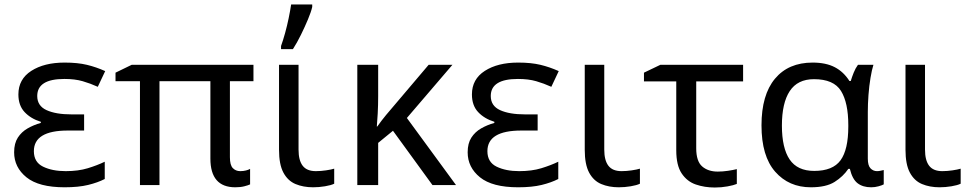

<svg xmlns="http://www.w3.org/2000/svg" viewBox="-20 -825 4321 856"><path d="M355 -315V-243H282Q131 -243 131 -151Q131 -102 172 -82Q213 -62 273 -62Q329 -62 371.5 -75Q414 -88 447 -104V-27Q416 -11 373 -0.5Q330 10 268 10Q153 10 98 -34.5Q43 -79 43 -146Q43 -186 59.5 -211.5Q76 -237 103 -252.5Q130 -268 162 -277V-282Q117 -296 89.5 -325.5Q62 -355 62 -404Q62 -472 119.5 -509Q177 -546 268 -546Q326 -546 367.5 -536Q409 -526 449 -508L416 -438Q383 -453 348.5 -463Q314 -473 267 -473Q146 -473 146 -397Q146 -353 187.5 -334Q229 -315 299 -315Z M1051 -62Q1065 -62 1076.5 -65Q1088 -68 1095 -72V-3Q1087 1 1069.5 5.5Q1052 10 1029 10Q918 10 918 -118V-463H691V0H604V-463H495V-501L567 -536H1110V-463H1005V-124Q1005 -89 1018 -75.5Q1031 -62 1051 -62Z M1311 -536V-158Q1311 -110 1329.5 -86Q1348 -62 1388 -62Q1410 -62 1433.5 -65.5Q1457 -69 1470 -73V-6Q1456 1 1429 5.5Q1402 10 1376 10Q1332 10 1297.5 -4.5Q1263 -19 1243.5 -55.5Q1224 -92 1224 -157V-536ZM1233 -606V-620Q1242 -645 1251 -677.5Q1260 -710 1267 -744Q1274 -778 1278 -805H1372V-794Q1367 -772 1353 -738.5Q1339 -705 1321.5 -669.5Q1304 -634 1286 -606Z M1997 -536 1794 -299 2013 0H1908L1732 -242L1666 -188V0H1573V-536H1666V-397Q1666 -357 1664 -319Q1662 -281 1660 -261H1662Q1671 -274 1681.5 -287.5Q1692 -301 1701 -312L1891 -536Z M2377 -315V-243H2304Q2153 -243 2153 -151Q2153 -102 2194 -82Q2235 -62 2295 -62Q2351 -62 2393.5 -75Q2436 -88 2469 -104V-27Q2438 -11 2395 -0.5Q2352 10 2290 10Q2175 10 2120 -34.5Q2065 -79 2065 -146Q2065 -186 2081.5 -211.5Q2098 -237 2125 -252.5Q2152 -268 2184 -277V-282Q2139 -296 2111.5 -325.5Q2084 -355 2084 -404Q2084 -472 2141.5 -509Q2199 -546 2290 -546Q2348 -546 2389.5 -536Q2431 -526 2471 -508L2438 -438Q2405 -453 2370.5 -463Q2336 -473 2289 -473Q2168 -473 2168 -397Q2168 -353 2209.5 -334Q2251 -315 2321 -315Z M2674 -536V-158Q2674 -110 2692.5 -86Q2711 -62 2751 -62Q2773 -62 2796.5 -65.5Q2820 -69 2833 -73V-6Q2819 1 2792 5.5Q2765 10 2739 10Q2695 10 2660.5 -4.5Q2626 -19 2606.5 -55.5Q2587 -92 2587 -157V-536Z M3293 -536V-462H3084V-164Q3084 -106 3110.5 -83Q3137 -60 3180 -60Q3202 -60 3225.5 -63.5Q3249 -67 3265 -71V-5Q3251 1 3223.5 6Q3196 11 3167 11Q3121 11 3082 -2.5Q3043 -16 3019 -52Q2995 -88 2995 -155V-462H2851V-501L2924 -536Z M3595 10Q3497 10 3436 -59.5Q3375 -129 3375 -266Q3375 -402 3435 -474Q3495 -546 3603 -546Q3662 -546 3701.5 -525.5Q3741 -505 3767 -464H3773Q3778 -481 3786 -501Q3794 -521 3805 -536H3874Q3867 -514 3861 -478Q3855 -442 3852 -402Q3849 -362 3849 -326V-118Q3849 -87 3861 -74.5Q3873 -62 3890 -62Q3898 -62 3907 -64Q3916 -66 3920 -67V-3Q3913 1 3897 5.5Q3881 10 3864 10Q3827 10 3803.5 -8Q3780 -26 3769 -72H3762Q3739 -38 3701 -14Q3663 10 3595 10ZM3610 -63Q3693 -63 3727.5 -110.5Q3762 -158 3762 -261V-267Q3762 -367 3729.5 -419.5Q3697 -472 3609 -472Q3536 -472 3501 -419Q3466 -366 3466 -265Q3466 -165 3500.5 -114Q3535 -63 3610 -63Z M4104 -536V-158Q4104 -110 4122.5 -86Q4141 -62 4181 -62Q4203 -62 4226.5 -65.5Q4250 -69 4263 -73V-6Q4249 1 4222 5.5Q4195 10 4169 10Q4125 10 4090.5 -4.5Q4056 -19 4036.5 -55.5Q4017 -92 4017 -157V-536Z"/></svg>

Font: Noto IKEA Latin
Style: Regular
Weight: 400
Designer: Monotype Design Team
Foundry: Monotype Imaging Inc.
Version: Version 1.0